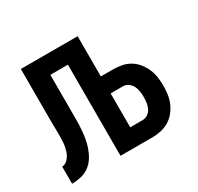

<svg xmlns="http://www.w3.org/2000/svg" viewBox="-120 -672 839 814"><g transform="rotate(-30 300.0 -265.0)"><path d="M15 0V-84Q24 -84 32 -88.5Q40 -93 45.5 -100Q51 -107 55.5 -115Q60 -123 62.5 -132Q65 -141 67 -150Q69 -159 69.5 -168Q70 -177 70.5 -186Q71 -195 71 -204Q71 -224 70.5 -244Q70 -264 70 -283V-530H348V-333H408Q429 -333 450 -329Q471 -325 489.5 -314Q508 -303 521.5 -286Q535 -269 543.5 -249.5Q552 -230 555 -209Q558 -188 558 -167Q558 -145 555 -124Q552 -103 543.5 -83.5Q535 -64 521.5 -47.5Q508 -31 489.5 -20Q471 -9 450 -4.5Q429 0 408 0H252V-446H166V-283Q166 -283 166 -282Q166 -281 166 -281V-277Q166 -276 166 -275Q166 -274 166 -273Q166 -250 166 -228Q166 -206 164.5 -183.5Q163 -161 159.5 -139Q156 -117 148.5 -95.5Q141 -74 129 -55Q117 -36 99 -23Q81 -10 59 -5Q37 0 15 0ZM348 -84H408Q422 -84 434 -92Q446 -100 452 -112.5Q458 -125 460 -139Q462 -153 462 -167Q462 -181 460 -194.5Q458 -208 452 -220.5Q446 -233 434 -241.5Q422 -250 408 -250H348Z"/></g></svg>

Font: Iosevka Curly Medium Extended
Style: Regular
Weight: 500
Width: 7
Monospace: yes
Designer: Belleve Invis
Foundry: Belleve Invis
Version: Version 11.1.0; ttfautohint (v1.8.3)